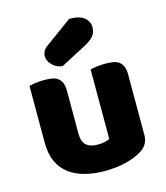

<svg xmlns="http://www.w3.org/2000/svg" viewBox="-113 -831 808 934"><g transform="rotate(-15 291.0 -364.0)"><path d="M52 -479Q62 -482 83.5 -485Q105 -488 128 -488Q150 -488 167.5 -485Q185 -482 197 -473Q209 -464 215.5 -448.5Q222 -433 222 -408V-193Q222 -152 242 -134.5Q262 -117 300 -117Q323 -117 337.5 -121Q352 -125 360 -129V-479Q370 -482 391.5 -485Q413 -488 436 -488Q458 -488 475.5 -485Q493 -482 505 -473Q517 -464 523.5 -448.5Q530 -433 530 -408V-104Q530 -54 488 -29Q453 -7 404.5 4.5Q356 16 299 16Q245 16 199.5 4Q154 -8 121 -33Q88 -58 70 -97.5Q52 -137 52 -193ZM323 -744Q375 -744 398.5 -724Q422 -704 422 -676Q422 -650 408 -632.5Q394 -615 362 -598L233 -530Q203 -533 182 -554Q161 -575 161 -599Q161 -611 167 -623Q173 -635 187 -645Z"/></g></svg>

Font: Baloo Paaji
Style: Regular
Weight: 400
Designer: Shuchita Grover and Ek Type
Foundry: Ek Type
Version: Version 1.443;PS 1.000;hotconv 16.6.51;makeotf.lib2.5.65220;